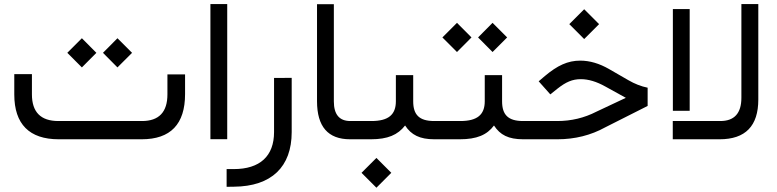

<svg xmlns="http://www.w3.org/2000/svg" viewBox="-20 -671 3743 925"><path d="M261.2 -87.9C176.3 -87.9 133.8 -130.9 133.8 -216.3V-314H48.8V-215.8C48.8 -72.8 121.6 0 262.7 0H662.6C801.8 0 871.6 -72.8 871.6 -217.8V-312.5H786.6V-216.3C786.6 -130.9 745.6 -87.9 664.1 -87.9ZM545.9 -346.2 616.2 -416.5 545.9 -486.8 476.1 -416.5ZM374.5 -346.2 444.3 -416.5 374.5 -486.8 304.2 -416.5Z M993.7 -0.5H1074.7V-651.4H993.7Z M1071.8 143.6V229L1106.9 228.5C1288.1 227.1 1385.3 132.8 1385.3 -34.7V-295.9L1300.3 -295.4V-34.7C1300.3 81.1 1232.4 143.6 1106 143.6Z M1700.2 -47.4C1700.2 -74.2 1696.3 -87.9 1689 -87.9H1668C1614.7 -87.9 1588.4 -119.6 1588.4 -182.6V-650.9H1507.3V-183.1C1507.3 -61 1560.5 0 1666.5 0H1689C1696.3 0 1700.2 -14.2 1700.2 -42Z M1683.6 -87.9C1675.3 -87.9 1671.4 -74.2 1671.4 -47.4V-42C1671.4 -14.2 1675.3 0 1683.6 0H1767.1C1847.7 0 1896.5 -21 1931.6 -66.4C1961.4 -21 2002.4 0 2072.3 0H2082.5C2089.8 0 2093.8 -14.2 2093.8 -42V-47.4C2093.8 -74.2 2089.8 -87.9 2082.5 -87.9H2071.8C1999.5 -87.9 1970.7 -118.2 1970.7 -183.1V-309.1H1887.2V-183.1C1887.2 -118.7 1851.6 -87.9 1769.5 -87.9ZM1793.5 233.4 1865.2 161.6 1793.5 89.8 1721.7 161.6Z M2353 -420.4 2423.3 -490.7 2353 -561 2283.2 -490.7ZM2181.6 -420.4 2251.5 -490.7 2181.6 -561 2111.3 -490.7ZM2077.6 -87.9C2069.3 -87.9 2065.4 -74.2 2065.4 -47.4V-42C2065.4 -14.2 2069.3 0 2077.6 0H2195.3C2276.9 0 2326.2 -21 2359.9 -66.4C2389.2 -21 2429.7 0 2500.5 0H2510.7C2518.1 0 2522 -14.2 2522 -42V-47.4C2522 -74.2 2518.1 -87.9 2510.7 -87.9H2500C2427.7 -87.9 2398.9 -118.2 2398.9 -183.1V-309.1H2315.4V-183.1C2315.4 -118.7 2279.8 -87.9 2197.8 -87.9Z M2794.4 -482.9 2866.2 -554.7 2794.4 -626.5 2722.7 -554.7ZM2505.9 -87.9C2497.6 -87.9 2493.7 -74.2 2493.7 -47.4V-42C2493.7 -14.2 2497.6 0 2505.9 0H2665.5C2749 0 2826.2 -19 2896 -57.6L3100.1 -160.6V-248.5C3068.4 -254.9 3037.6 -267.1 3007.3 -284.7L2915 -337.9C2867.7 -365.2 2821.3 -378.9 2775.4 -378.9C2715.3 -378.9 2665.5 -355.5 2605 -304.7L2575.2 -279.3L2631.3 -216.3L2666 -244.1C2706.5 -275.9 2737.3 -289.6 2778.3 -289.6C2814.9 -289.6 2854 -277.8 2896 -254.4L2995.1 -199.7L2853 -132.8C2794.9 -103 2732.4 -87.9 2664.6 -87.9Z M3221.7 -137.2H3302.7V-627.4H3221.7ZM3633.3 -651.4H3551.8V-200.2C3551.8 -125.5 3518.1 -87.9 3450.2 -87.9H3221.2V0H3446.8C3571.3 0 3633.3 -64 3633.3 -191.4Z"/></svg>

Font: Shabnam
Style: Regular
Weight: 400
Foundry: DejaVu fonts team - Redesigned by Saber Rastikerdar - Based on Vazir font
Version: Version 5.0.1